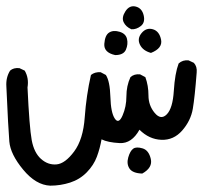

<svg xmlns="http://www.w3.org/2000/svg" viewBox="-21 -256 638 603"><path d="M136.7 327.1Q91.8 325.2 51.8 276.9Q11.7 228.5 8.3 188.5Q4.9 148.4 -1 15.6Q-2.9 -12.7 10.7 -34.2Q21.5 -43.9 40 -42L56.6 -34.2Q70.3 -10.7 65.4 18.6Q71.3 144.5 78.6 184.1Q85.9 223.6 107.9 243.2Q129.9 262.7 156.7 260.3Q183.6 257.8 211.9 219.7Q240.2 181.6 245.1 112.8Q250 43.9 264.6 -20.5Q276.4 -30.3 294.9 -29.3L311.5 -20.5Q324.2 -1 325.7 48.3Q327.1 97.7 339.4 116.2Q351.6 134.8 363.8 106.9Q376 79.1 376 46.4Q376 13.7 388.7 -13.7Q400.4 -24.4 418.9 -22.5L435.5 -13.7Q445.3 12.7 445.3 43.9Q445.3 75.2 464.8 98.6Q484.4 122.1 502.9 103Q521.5 84 524.9 29.3Q528.3 -25.4 540 -56.6Q552.7 -68.4 571.3 -66.4L587.9 -58.6Q598.6 -46.9 596.7 -28.3Q590.8 48.8 584.5 85.9Q578.1 123 551.3 153.8Q524.4 184.6 485.8 183.1Q447.3 181.6 417 151.4Q392.6 195.3 355 193.4Q317.4 191.4 297.9 181.6Q293 210 283.2 236.3Q273.4 262.7 251.5 285.2Q229.5 307.6 199.2 317.4Q168.9 327.1 136.7 327.1ZM425.8 289.1Q395.5 288.1 385.7 273.4Q376 258.8 381.8 238.3Q387.7 217.8 397.5 210.9Q407.2 204.1 426.8 210Q446.3 215.8 452.6 243.2Q459 270.5 425.8 289.1ZM453.1 -89.8Q427.7 -96.7 418.5 -115.7Q409.2 -134.8 423.8 -152.3Q438.5 -169.9 459 -164.1Q479.5 -158.2 484.9 -131.3Q490.2 -104.5 453.1 -89.8ZM340.8 -83Q304.7 -90.8 306.6 -118.2Q308.6 -145.5 321.8 -153.8Q335 -162.1 354.5 -156.2Q374 -150.4 377.9 -133.8Q381.8 -117.2 374.5 -100.1Q367.2 -83 340.8 -83ZM391.6 -164.1Q374 -171.9 367.2 -186.5Q360.4 -201.2 373 -220.7Q385.7 -240.2 405.3 -235.4Q424.8 -230.5 430.2 -208Q435.5 -185.5 421.4 -174.3Q407.2 -163.1 391.6 -164.1Z"/></svg>

Font: JasonHandwriting4
Style: Regular
Weight: 400
Version: Version 1.01.21